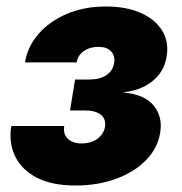

<svg xmlns="http://www.w3.org/2000/svg" viewBox="-20 -569 565 597"><path d="M214.8 7.8Q140.1 7.8 93 -17.3Q45.9 -42.5 26.4 -84.5Q6.8 -126.5 15.1 -177.2H179.7Q175.8 -152.3 190.7 -137.7Q205.6 -123 234.4 -123Q253.9 -123 269 -129.6Q284.2 -136.2 293.9 -147.7Q303.7 -159.2 306.2 -173.3Q310.5 -198.7 293.7 -212.2Q276.9 -225.6 243.7 -225.6H197.8L213.4 -321.8H259.3Q290 -321.8 310.5 -335.2Q331.1 -348.6 335 -373.5Q338.4 -395.5 325.4 -409.4Q312.5 -423.3 286.1 -423.3Q259.3 -423.3 240.7 -410.4Q222.2 -397.5 218.3 -375H57.6Q65.9 -424.8 100.3 -464.1Q134.8 -503.4 188.5 -526.1Q242.2 -548.8 309.6 -548.8Q372.6 -548.8 417.7 -528.8Q462.9 -508.8 484.4 -473.4Q505.9 -438 498 -392.1Q490.2 -345.2 453.4 -316.2Q416.5 -287.1 366.2 -282.7V-281.2Q430.7 -274.9 458.5 -240Q486.3 -205.1 478 -155.8Q470.2 -107.9 434.1 -71Q397.9 -34.2 341.3 -13.2Q284.7 7.8 214.8 7.8Z"/></svg>

Font: Inter 17pt ExtraBold
Style: Italic
Weight: 800
Italic angle: -9.3988°
Version: Version 4.001;git-66647c0bb